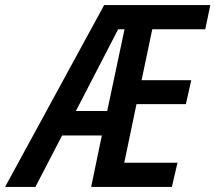

<svg xmlns="http://www.w3.org/2000/svg" viewBox="-81 -734 846 754"><path d="M217 -298 383 -619H408L340 -298ZM-61 0H58L163 -202H319L277 0H594L616 -95H407L455 -325H649L670 -419H475L517 -619H725L745 -714H328Z"/></svg>

Font: Noto Sans Display SemiCondensed Medium
Style: Italic
Weight: 500
Width: 4
Italic angle: -12°
Designer: Monotype Design Team
Foundry: Monotype Imaging Inc.
Version: Version 1.900